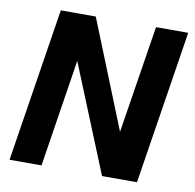

<svg xmlns="http://www.w3.org/2000/svg" viewBox="-76 -745 833 822"><g transform="rotate(10 340.5 -334.0)"><path d="M572 0H420L230 -467L157 0H18L123 -668H275L463 -200L537 -668H677Z"/></g></svg>

Font: Rambla
Style: Bold Italic
Weight: 700
Italic angle: -12°
Designer: Martin Sommaruga
Foundry: Martin Sommaruga
Version: Version 1.001